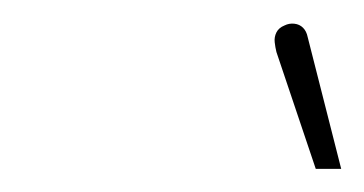

<svg xmlns="http://www.w3.org/2000/svg" viewBox="-20 -761 315 166"><path d="M246 -729Q245 -734 242 -737Q239 -740 234.5 -740.5Q230 -741 226 -739Q221 -737 219 -733Q217 -729 217.5 -724.5Q218 -720 219 -716L253 -615H275Z"/></svg>

Font: Advent Pro Thin
Style: Italic
Weight: 250
Italic angle: -12°
Version: Version 3.000